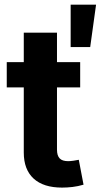

<svg xmlns="http://www.w3.org/2000/svg" viewBox="-20 -820 481 847"><path d="M333.7 -545.9V-434.3H9.8V-545.9ZM84.9 -675.8H231.4V-159.8Q231.4 -133.7 243 -121.4Q254.6 -109 281.1 -109Q289.6 -109 304.7 -111.1Q319.7 -113.2 327.6 -115.1L348.5 -5.3Q324 2 300 4.8Q275.9 7.6 253.8 7.6Q171.7 7.6 128.3 -32.2Q84.9 -72.1 84.9 -146.9ZM291.7 -612.3V-799.5H403.8L377.9 -612.3Z"/></svg>

Font: Atlassian Sans
Style: Regular
Weight: 400
Designer: Rasmus Andersson
Foundry: Modifications by Atlassian Pty Ltd, manufactured by rsms
Version: Version 4.001;git-9221beed3